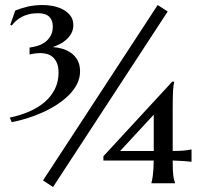

<svg xmlns="http://www.w3.org/2000/svg" viewBox="-20 -732 813 767"><path d="M675.8 -405.8V-403.8Q674.3 -397.9 673.1 -389.4Q671.9 -380.9 671.1 -368.2Q670.4 -355.5 670.2 -337.9Q669.9 -320.3 669.9 -296.9V-128.9Q697.8 -128.9 715.1 -130.6Q732.4 -132.3 743.2 -134.8H745.1V-85.9H743.2Q732.4 -87.4 715.1 -88.6Q697.8 -89.8 669.9 -90.8Q669.9 -70.8 670.4 -56.4Q670.9 -42 672.1 -31.7Q673.3 -21.5 675 -14.6Q676.8 -7.8 679.2 -2V0H585V-2Q586.4 -7.8 587.9 -14.6Q589.4 -21.5 590.6 -31.7Q591.8 -42 592.8 -56.4Q593.8 -70.8 594.2 -90.8H393.1V-107.9L668 -405.8ZM594.2 -128.9V-273.9L460 -128.9ZM609.9 -711.9 649.9 -686 191.9 15.1 151.9 -11.2ZM98.1 -542Q113.3 -543.9 129.6 -548.8Q146 -553.7 159.7 -563.5Q173.3 -573.2 182.1 -588.6Q190.9 -604 190.9 -626Q190.9 -650.9 176.8 -665Q162.6 -679.2 131.8 -679.2Q111.3 -679.2 95 -675Q78.6 -670.9 65.7 -663.8Q52.7 -656.7 43.2 -647.9Q33.7 -639.2 26.9 -629.9L21 -632.8L41 -689.9Q64 -699.2 90.6 -705.6Q117.2 -711.9 153.8 -711.9Q168.9 -711.9 189.7 -708.3Q210.4 -704.6 228.8 -695.6Q247.1 -686.5 260 -670.9Q272.9 -655.3 272.9 -631.8Q272.9 -612.3 264.4 -597.7Q255.9 -583 243.4 -572.3Q231 -561.5 216.6 -554.7Q202.1 -547.9 190.9 -543.9Q209.5 -543 228.8 -537.4Q248 -531.7 263.9 -520.5Q279.8 -509.3 289.8 -491.2Q299.8 -473.1 299.8 -446.8Q299.8 -420.4 287.8 -396.5Q275.9 -372.6 255.1 -352.1Q234.4 -331.5 207.3 -314Q180.2 -296.4 149.7 -282.7Q119.1 -269 87.6 -259.3Q56.2 -249.5 26.9 -244.1L19 -262.2Q61 -271 96.7 -286.4Q132.3 -301.8 158.4 -324.2Q184.6 -346.7 199.2 -376.2Q213.9 -405.8 213.9 -441.9Q213.9 -465.3 207.3 -480.5Q200.7 -495.6 190.2 -504.4Q179.7 -513.2 166.7 -516.6Q153.8 -520 141.1 -520Q132.3 -520 124.5 -519Q116.7 -518.1 110.8 -517.1Q104 -515.6 98.1 -514.2Z"/></svg>

Font: Marcellus
Style: Regular
Weight: 400
Designer: Astigmatic (AOETI)
Foundry: Astigmatic (AOETI)
Version: Version 1.000